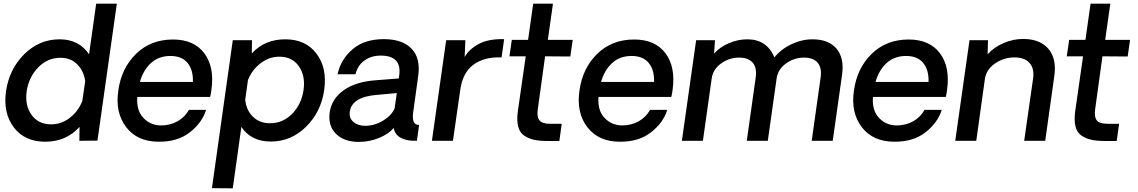

<svg xmlns="http://www.w3.org/2000/svg" viewBox="-20 -770 6224 1050"><path d="M619 -750 513 -1 414 0 415 -76Q342 5 227 5Q115 5 55.5 -73.5Q-4 -152 13 -272Q31 -393 113 -474Q195 -555 306 -555Q412 -555 467 -473L506 -750ZM260 -90Q315 -90 361 -125Q407 -160 430 -217L446 -326Q438 -383 402 -418.5Q366 -454 311 -454Q240 -454 189 -401.5Q138 -349 126 -272Q115 -195 152 -142.5Q189 -90 260 -90Z M1136 -277Q1134 -257 1129 -240H731Q725 -168 763 -126.5Q801 -85 859 -84Q910 -84 950.5 -106.5Q991 -129 1013 -169H1107Q1086 -100 1019 -47Q952 6 848 5Q731 5 670 -74.5Q609 -154 627 -275Q644 -398 724.5 -476Q805 -554 926 -554Q1041 -554 1097.5 -478.5Q1154 -403 1136 -277ZM912 -464Q849 -464 806.5 -426Q764 -388 745 -322H1035Q1037 -388 1005.5 -426Q974 -464 912 -464Z M1461 4Q1353 4 1300 -76L1253 260L1139 259L1253 -550H1358L1357 -478Q1428 -555 1540 -555Q1652 -555 1711 -476.5Q1770 -398 1753 -278Q1736 -158 1654 -77Q1572 4 1461 4ZM1456 -96Q1527 -96 1578 -148Q1629 -200 1640 -278Q1651 -355 1614.5 -407.5Q1578 -460 1507 -460Q1452 -460 1405 -424Q1358 -388 1336 -332L1321 -224Q1327 -167 1363.5 -131.5Q1400 -96 1456 -96Z M1942 6Q1862 6 1817.5 -38Q1773 -82 1783 -156Q1794 -230 1859.5 -276.5Q1925 -323 2034 -331L2161 -341L2163 -356Q2179 -466 2062 -466Q2011 -466 1973.5 -439.5Q1936 -413 1924 -364H1826Q1844 -446 1908.5 -501Q1973 -556 2079 -556Q2180 -556 2230.5 -504Q2281 -452 2267 -354L2240 -159Q2229 -85 2272 -87L2260 0Q2238 0 2226 -1Q2143 -10 2133 -70Q2105 -37 2052.5 -15.5Q2000 6 1942 6ZM1977 -82Q2028 -82 2074.5 -110Q2121 -138 2138 -177L2150 -261L2040 -251Q1905 -240 1893 -160Q1888 -124 1913 -103Q1938 -82 1977 -82Z M2737 -556 2723 -456Q2629 -460 2569.5 -416.5Q2510 -373 2497 -278L2457 0H2342L2420 -550H2525L2521 -458Q2545 -501 2598 -529.5Q2651 -558 2737 -556Z M2975 1Q2932 1 2903 -5Q2874 -11 2848.5 -27Q2823 -43 2814 -77Q2805 -111 2812 -162L2855 -462H2766L2779 -552H2868L2896 -750H3004L2976 -552H3112L3099 -461L2961 -462L2921 -172Q2915 -131 2930 -112Q2945 -93 2989 -93H3052L3039 1Z M3658 -277Q3656 -257 3651 -240H3253Q3247 -168 3285 -126.5Q3323 -85 3381 -84Q3432 -84 3472.5 -106.5Q3513 -129 3535 -169H3629Q3608 -100 3541 -47Q3474 6 3370 5Q3253 5 3192 -74.5Q3131 -154 3149 -275Q3166 -398 3246.5 -476Q3327 -554 3448 -554Q3563 -554 3619.5 -478.5Q3676 -403 3658 -277ZM3434 -464Q3371 -464 3328.5 -426Q3286 -388 3267 -322H3557Q3559 -388 3527.5 -426Q3496 -464 3434 -464Z M4423 -555Q4512 -555 4555 -503.5Q4598 -452 4585 -361L4534 0H4419L4468 -348Q4475 -399 4451.5 -427Q4428 -455 4377 -455Q4323 -455 4278.5 -423Q4234 -391 4227 -340L4179 0H4064L4113 -348Q4120 -399 4096.5 -427Q4073 -455 4022 -455Q3968 -455 3923.5 -423Q3879 -391 3872 -340L3824 0H3709L3787 -550H3890L3885 -477Q3917 -513 3966.5 -534Q4016 -555 4067 -555Q4174 -555 4215 -456Q4251 -501 4308 -528Q4365 -555 4423 -555Z M5159 -277Q5157 -257 5152 -240H4754Q4748 -168 4786 -126.5Q4824 -85 4882 -84Q4933 -84 4973.5 -106.5Q5014 -129 5036 -169H5130Q5109 -100 5042 -47Q4975 6 4871 5Q4754 5 4693 -74.5Q4632 -154 4650 -275Q4667 -398 4747.5 -476Q4828 -554 4949 -554Q5064 -554 5120.5 -478.5Q5177 -403 5159 -277ZM4935 -464Q4872 -464 4829.5 -426Q4787 -388 4768 -322H5058Q5060 -388 5028.5 -426Q4997 -464 4935 -464Z M5575 -557Q5667 -557 5713 -503.5Q5759 -450 5746 -356L5696 0H5581L5630 -343Q5637 -396 5610 -426Q5583 -456 5528 -456Q5469 -456 5421 -422.5Q5373 -389 5366 -337L5319 0H5204L5282 -550H5383L5381 -473Q5416 -512 5468.5 -534.5Q5521 -557 5575 -557Z M6023 1Q5980 1 5951 -5Q5922 -11 5896.5 -27Q5871 -43 5862 -77Q5853 -111 5860 -162L5903 -462H5814L5827 -552H5916L5944 -750H6052L6024 -552H6160L6147 -461L6009 -462L5969 -172Q5963 -131 5978 -112Q5993 -93 6037 -93H6100L6087 1Z"/></svg>

Font: Oakes Grotesk Medium
Style: Italic
Weight: 500
Italic angle: -8°
Designer: Samuel Oakes
Foundry: Samuel Oakes
Version: Version 1.000;PS 001.000;hotconv 1.0.88;makeotf.lib2.5.64775